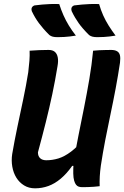

<svg xmlns="http://www.w3.org/2000/svg" viewBox="-20 -962 641 992"><path d="M286 -941Q296 -910 308 -883Q320 -856 335.5 -830.5Q351 -805 372 -778Q354 -775 340 -773.5Q326 -772 311.5 -771Q297 -770 278 -770Q262 -770 252.5 -772.5Q243 -775 235 -781Q217 -799 204 -814Q191 -829 181 -842.5Q171 -856 162 -871Q153 -886 144 -905Q141 -915 144.5 -922.5Q148 -930 158 -934Q180 -937 198.5 -938.5Q217 -940 238 -941Q259 -942 286 -941ZM492 -941Q501 -910 513 -883Q525 -856 541 -830.5Q557 -805 577 -778Q560 -775 545.5 -773.5Q531 -772 516.5 -771Q502 -770 483 -770Q468 -770 458 -772.5Q448 -775 440 -781Q422 -799 409 -814Q396 -829 386.5 -842.5Q377 -856 368 -871Q359 -886 350 -905Q347 -915 350 -922.5Q353 -930 363 -934Q385 -937 404 -938.5Q423 -940 444 -941Q465 -942 492 -941ZM495 0Q480 2 464.5 3Q449 4 434.5 4.5Q420 5 405 5Q395 5 387 2.5Q379 0 373 -7.5Q367 -15 363 -29Q359 -43 358.5 -65.5Q358 -88 360 -121Q371 -191 385.5 -262.5Q400 -334 414.5 -407Q429 -480 441.5 -553Q454 -626 461 -700Q478 -702 493 -702.5Q508 -703 523 -703.5Q538 -704 554 -704Q573 -704 584.5 -697.5Q596 -691 599.5 -677Q603 -663 600 -638Q590 -571 577.5 -504.5Q565 -438 551 -372Q537 -306 524 -239Q511 -172 501 -106Q497 -77 495.5 -50.5Q494 -24 495 0ZM161 11Q129 11 104.5 -4Q80 -19 64.5 -44Q49 -69 43.5 -101Q38 -133 43 -166Q55 -236 70 -307Q85 -378 100 -449Q115 -520 126 -589Q130 -622 132 -648.5Q134 -675 133 -700Q159 -702 183 -703Q207 -704 231 -704Q252 -704 263.5 -694Q275 -684 278.5 -665Q282 -646 277 -619Q265 -545 250 -474.5Q235 -404 216.5 -330Q198 -256 176 -175Q176 -155 187.5 -144.5Q199 -134 219 -134Q251 -134 282 -143.5Q313 -153 347 -178.5Q381 -204 422 -253L392 -105H353Q325 -65 294 -39Q263 -13 230 -1Q197 11 161 11Z"/></svg>

Font: Rec Mono Semicasual
Style: Bold Italic
Weight: 700
Italic angle: -10°
Version: Version 1.085; ttfautohint (v1.8.4.7-5d5b)